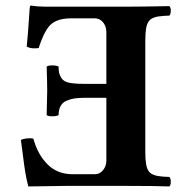

<svg xmlns="http://www.w3.org/2000/svg" viewBox="-20 -669 660 691"><path d="M282.2 -367.2H362.8V-554.2Q362.8 -577.1 347.2 -592.8Q335.4 -603 321.8 -603H236.8Q223.6 -603 217.8 -602.1Q175.8 -598.1 156 -573.7Q136.2 -549.3 119.1 -496.1Q93.8 -492.2 76.2 -501Q78.1 -518.6 80.8 -553.5Q83.5 -588.4 85.2 -615.7Q86.9 -643.1 87.9 -646Q87.9 -648.9 91.8 -648.9Q114.7 -645 141.1 -645H436Q488.3 -645 589.8 -647Q596.2 -640.6 594.2 -623Q592.3 -615.2 589.8 -612.8Q585.9 -612.8 578.6 -612.3Q571.3 -611.8 568.8 -611.8Q565.9 -611.3 559.6 -610.8Q553.2 -610.4 550.8 -609.9Q530.3 -606.9 519.8 -597.4Q509.3 -587.9 505.9 -566.9Q502.9 -548.8 502.9 -522V-122.1Q502.9 -94.7 505.9 -78.1Q509.3 -57.1 519.8 -47.6Q530.3 -38.1 550.8 -35.2Q553.2 -34.7 559.6 -34.2Q565.9 -33.7 568.8 -33.2Q571.3 -33.2 578.6 -32.7Q585.9 -32.2 589.8 -32.2Q592.3 -29.8 594.2 -22Q596.2 -4.4 589.8 2Q538.1 0 435.1 0H220.2L82 2Q75.7 -20.5 71 -48.8Q66.4 -77.1 62 -113.8Q57.6 -150.4 55.2 -165Q62.5 -169.4 76.4 -170.9Q90.3 -172.4 100.1 -169.9Q115.7 -112.8 151.1 -77.4Q186.5 -42 241.2 -42H321.8Q339.4 -42 351.1 -56.9Q362.8 -71.8 362.8 -89.8V-316.9H282.2Q262.2 -316.9 248 -314.7Q233.9 -312.5 219.7 -306.6Q205.6 -300.8 198.2 -287.6Q190.9 -274.4 190.9 -254.9Q189 -252.9 179.2 -251Q153.8 -249 147.9 -254.9Q149.9 -325.2 149.9 -342.8Q149.9 -369.6 147.9 -429.2Q153.8 -435.1 179.2 -433.1Q189 -431.2 190.9 -429.2Q190.9 -406.2 196.8 -396Q203.6 -378.4 222.7 -372.8Q241.7 -367.2 282.2 -367.2Z"/></svg>

Font: Common Serif
Style: Bold
Weight: 700
Designer: Philipp H. Poll, Khaled Hosny
Foundry: Stefan Peev, Context Ltd.
Version: Version 1.026